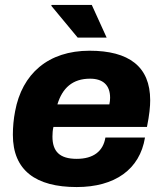

<svg xmlns="http://www.w3.org/2000/svg" viewBox="-20 -744 659 776"><path d="M294 -592H411L351 -724H189L187 -721ZM290 12C444 12 545 -59 566 -188H406C397 -133 358 -102 290 -102C221 -102 192 -132 192 -192C192 -204 193 -219 196 -231H574C584 -281 587 -313 587 -339C587 -475 501 -539 342 -539C175 -539 69 -446 41 -294C35 -263 32 -231 32 -199C32 -55 125 12 290 12ZM212 -322C232 -388 273 -426 344 -426C395 -426 425 -401 425 -349C425 -341 424 -331 422 -322Z"/></svg>

Font: Archivo ExtraBold
Style: Italic
Weight: 800
Italic angle: -10°
Designer: Hector Gatti
Foundry: Omnibus-Type
Version: Version 2.001